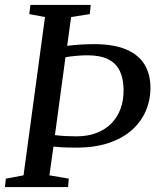

<svg xmlns="http://www.w3.org/2000/svg" viewBox="-25 -763 644 783"><path d="M-5 0 -1 -34.5 71 -48 158.5 -693.5 94.5 -705.5 99 -743H345L341 -705.5L265 -693.5L249 -576Q275 -579.5 303.2 -581.2Q331.5 -583 358.5 -583Q438.5 -583 489.2 -561.5Q540 -540 564.2 -500.2Q588.5 -460.5 588.5 -405.5Q588.5 -354 569.2 -309.8Q550 -265.5 512 -232Q474 -198.5 417.8 -179.8Q361.5 -161 287 -161Q254 -161 230.2 -162.2Q206.5 -163.5 193 -165L176.5 -48L255.5 -34.5L252.5 0ZM242 -529.5 199 -212Q218 -209.5 240.5 -208.2Q263 -207 286.5 -207Q332.5 -207 368.5 -220.8Q404.5 -234.5 429.2 -259.8Q454 -285 466.8 -319.8Q479.5 -354.5 479 -397Q478.5 -442 463.8 -473.2Q449 -504.5 416.8 -521Q384.5 -537.5 330.5 -537.5Q311.5 -537.5 285.5 -535.2Q259.5 -533 242 -529.5Z"/></svg>

Font: Merriweather 48pt
Style: Italic
Weight: 400
Italic angle: -7.8°
Version: Version 2.101